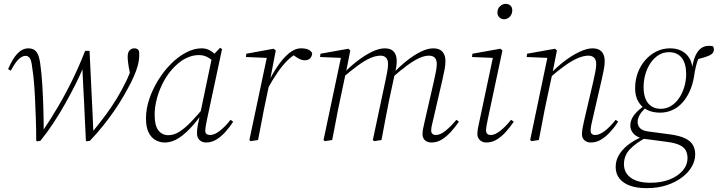

<svg xmlns="http://www.w3.org/2000/svg" viewBox="-20 -727 3727 997"><path d="M168 3Q168 -59 166 -112Q164 -165 162 -211Q160 -257 156.5 -298.5Q153 -340 147 -378Q143 -414 134.5 -425.5Q126 -437 112 -437Q97 -437 79 -421.5Q61 -406 36 -360L22 -368Q46 -424 71.5 -450Q97 -476 128 -476Q155 -476 169 -458Q183 -440 189 -396Q196 -346 199.5 -289.5Q203 -233 205 -169.5Q207 -106 207 -35L195 -37L200 -44Q242 -106 282 -174Q322 -242 357.5 -315Q393 -388 422 -463H445Q448 -404 450.5 -349.5Q453 -295 455.5 -243.5Q458 -192 460.5 -140.5Q463 -89 465 -34L455 -36L459 -41Q497 -87 528.5 -129.5Q560 -172 587 -216.5Q614 -261 639 -313Q646 -329 652.5 -345Q659 -361 665 -380L659 -327L649 -376Q647 -390 645.5 -400Q644 -410 643.5 -418Q643 -426 643 -432Q643 -455 653 -465.5Q663 -476 677 -476Q685 -476 690.5 -473.5Q696 -471 699 -467Q702 -462 702.5 -455.5Q703 -449 703 -438Q703 -422 699 -402Q695 -382 686 -357.5Q677 -333 662 -302Q644 -267 622.5 -229.5Q601 -192 574.5 -153.5Q548 -115 516.5 -75.5Q485 -36 447 4L430 7L426 3Q423 -51 421 -101Q419 -151 416.5 -198.5Q414 -246 411.5 -293.5Q409 -341 407 -390L419 -392L414 -381Q397 -339 372.5 -290Q348 -241 319 -189.5Q290 -138 257.5 -88.5Q225 -39 190 4L173 7Z M835 13Q811 13 788.5 1Q766 -11 752 -38.5Q738 -66 738 -113Q738 -161 755 -212Q772 -263 801 -310Q830 -357 867 -394.5Q904 -432 945.5 -454Q987 -476 1027 -476Q1045 -476 1061 -469.5Q1077 -463 1090 -451Q1103 -439 1112 -422L1096 -399Q1080 -418 1059 -429.5Q1038 -441 1013 -441Q990 -441 967.5 -433.5Q945 -426 924 -412Q903 -398 885 -379Q854 -348 831 -306Q808 -264 795.5 -218.5Q783 -173 783 -130Q783 -75 802.5 -50Q822 -25 854 -25Q883 -25 911.5 -43Q940 -61 973 -95Q1006 -129 1045 -177L1053 -167H1051Q1018 -118 982.5 -77Q947 -36 910.5 -11.5Q874 13 835 13ZM1050 13Q1030 13 1016.5 0.5Q1003 -12 1003 -34Q1003 -46 1004 -56.5Q1005 -67 1008 -81.5Q1011 -96 1016 -119L1017 -124L1082 -435L1085 -439L1123 -479L1133 -472L1055 -107Q1052 -92 1049 -76Q1046 -60 1046 -47Q1046 -36 1053 -31Q1060 -26 1071 -26Q1094 -26 1122 -48Q1150 -70 1177 -105L1191 -95Q1172 -66 1150 -41.5Q1128 -17 1103 -2Q1078 13 1050 13Z M1369 -265 1362 -293H1370Q1393 -341 1421 -382.5Q1449 -424 1480 -450Q1511 -476 1543 -476Q1566 -476 1580 -470Q1594 -464 1601 -451Q1600 -434 1590.5 -424Q1581 -414 1563 -414Q1549 -414 1535.5 -420.5Q1522 -427 1506 -439L1493 -450L1527 -457V-452Q1500 -440 1473 -413.5Q1446 -387 1420.5 -349.5Q1395 -312 1369 -265ZM1275 0 1367 -435 1375 -426 1257 -431 1259 -448 1401 -474 1412 -465 1381 -304 1379 -294 1360 -204Q1349 -153 1340 -103.5Q1331 -54 1320 0L1281 6Z M1667 6 1660 0 1752 -435 1760 -426 1642 -431 1644 -448 1789 -474 1799 -465 1776 -349 1775 -346 1745 -204Q1734 -153 1725 -103.5Q1716 -54 1705 0ZM1923 6 1916 0 1983 -315Q1987 -334 1991 -356Q1995 -378 1995 -395Q1995 -417 1984.5 -427.5Q1974 -438 1956 -438Q1932 -438 1904 -426Q1876 -414 1840 -388Q1804 -362 1755 -320L1754 -340H1758Q1795 -379 1834.5 -409.5Q1874 -440 1911 -458Q1948 -476 1978 -476Q2010 -476 2025 -458.5Q2040 -441 2040 -411Q2040 -394 2037.5 -378.5Q2035 -363 2031 -347L2029 -339L2000 -204Q1990 -153 1980.5 -103.5Q1971 -54 1961 0ZM2220 13Q2200 13 2187 1.5Q2174 -10 2174 -30Q2174 -45 2177.5 -61Q2181 -77 2186 -100L2233 -305Q2238 -329 2243 -352.5Q2248 -376 2248 -394Q2248 -417 2237.5 -427.5Q2227 -438 2208 -438Q2185 -438 2158 -426Q2131 -414 2096 -388.5Q2061 -363 2013 -321L2012 -341H2016Q2053 -380 2091 -410.5Q2129 -441 2165 -458.5Q2201 -476 2230 -476Q2262 -476 2277.5 -458.5Q2293 -441 2293 -411Q2293 -388 2288.5 -366Q2284 -344 2278 -316L2230 -108Q2226 -92 2222.5 -76.5Q2219 -61 2219 -49Q2219 -38 2225.5 -32Q2232 -26 2243 -26Q2266 -26 2293 -47.5Q2320 -69 2350 -105L2363 -95Q2343 -66 2320.5 -41.5Q2298 -17 2273.5 -2Q2249 13 2220 13Z M2459 -31Q2459 -46 2462 -61.5Q2465 -77 2470 -100L2541 -435L2549 -426L2431 -431L2433 -448L2578 -474L2589 -465L2513 -108Q2510 -93 2507 -77Q2504 -61 2504 -50Q2504 -38 2510.5 -32Q2517 -26 2529 -26Q2550 -26 2577.5 -47.5Q2605 -69 2634 -105L2648 -95Q2628 -66 2606 -41.5Q2584 -17 2559 -2Q2534 13 2505 13Q2486 13 2472.5 1Q2459 -11 2459 -31ZM2598 -627Q2584 -627 2573.5 -636.5Q2563 -646 2563 -662Q2563 -682 2576.5 -694.5Q2590 -707 2605 -707Q2621 -707 2630.5 -698Q2640 -689 2640 -673Q2640 -653 2627 -640Q2614 -627 2598 -627Z M2740 6 2733 0 2824 -435 2833 -426 2715 -431 2717 -448 2862 -474 2872 -465 2848 -345 2847 -339 2818 -204Q2807 -153 2798 -103.5Q2789 -54 2778 0ZM3047 13Q3028 13 3015 1.5Q3002 -10 3002 -30Q3002 -45 3005 -61Q3008 -77 3013 -100L3061 -305Q3066 -329 3071 -352.5Q3076 -376 3076 -394Q3076 -417 3065 -427.5Q3054 -438 3035 -438Q3012 -438 2982.5 -426Q2953 -414 2916 -388Q2879 -362 2831 -320L2829 -340H2834Q2871 -379 2911 -409.5Q2951 -440 2989.5 -458Q3028 -476 3057 -476Q3089 -476 3104.5 -458.5Q3120 -441 3120 -411Q3120 -388 3115.5 -366Q3111 -344 3105 -316L3057 -108Q3053 -92 3050 -76.5Q3047 -61 3047 -49Q3047 -38 3053 -32Q3059 -26 3071 -26Q3093 -26 3121 -47.5Q3149 -69 3177 -105L3190 -95Q3171 -66 3148.5 -41.5Q3126 -17 3101 -2Q3076 13 3047 13Z M3338 250Q3288 250 3252.5 237.5Q3217 225 3197 200.5Q3177 176 3177 140Q3177 102 3198.5 70.5Q3220 39 3254.5 15.5Q3289 -8 3328 -22L3336 -13Q3281 16 3250.5 48.5Q3220 81 3220 126Q3220 170 3255.5 196Q3291 222 3358 222Q3414 222 3457 205Q3500 188 3525 159Q3550 130 3550 94Q3550 72 3541.5 55Q3533 38 3509.5 26.5Q3486 15 3439 9L3333 -5Q3328 -5 3323 -6Q3318 -7 3312 -8V-9Q3281 -18 3267 -36Q3253 -54 3253 -75Q3253 -105 3274.5 -132Q3296 -159 3334 -183V-188L3341 -175Q3312 -149 3301.5 -130Q3291 -111 3291 -94Q3291 -75 3303.5 -61.5Q3316 -48 3348 -44L3461 -29Q3511 -22 3539 -8Q3567 6 3578.5 27Q3590 48 3590 74Q3590 107 3572.5 138Q3555 169 3521 194.5Q3487 220 3441 235Q3395 250 3338 250ZM3407 -142Q3369 -142 3340 -156.5Q3311 -171 3294.5 -199.5Q3278 -228 3278 -269Q3278 -311 3291.5 -348Q3305 -385 3330 -414Q3355 -443 3388 -459.5Q3421 -476 3460 -476Q3492 -476 3517 -464Q3542 -452 3558 -428Q3574 -404 3576 -368L3572 -362Q3579 -413 3592.5 -440.5Q3606 -468 3623.5 -478.5Q3641 -489 3659 -489Q3666 -489 3672 -488.5Q3678 -488 3683 -486Q3685 -482 3686 -478.5Q3687 -475 3687 -470Q3687 -449 3662.5 -438.5Q3638 -428 3593 -417L3612 -435Q3607 -424 3602 -410Q3597 -396 3592.5 -377Q3588 -358 3584 -330Q3577 -288 3561.5 -253.5Q3546 -219 3523.5 -194Q3501 -169 3471.5 -155.5Q3442 -142 3407 -142ZM3411 -162Q3440 -162 3464 -176.5Q3488 -191 3505.5 -216.5Q3523 -242 3533 -274.5Q3543 -307 3543 -343Q3543 -397 3520 -426.5Q3497 -456 3454 -456Q3424 -456 3400 -441Q3376 -426 3358.5 -400.5Q3341 -375 3331.5 -342.5Q3322 -310 3322 -274Q3322 -238 3332.5 -213Q3343 -188 3363 -175Q3383 -162 3411 -162Z"/></svg>

Font: Source Serif 4 36pt Light
Style: Italic
Weight: 300
Italic angle: -12°
Designer: Frank Grießhammer
Foundry: Adobe Systems Incorporated
Version: Version 4.004;hotconv 1.0.116;makeotfexe 2.5.65601